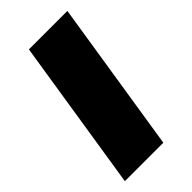

<svg xmlns="http://www.w3.org/2000/svg" viewBox="-170 -565 614 614"><g transform="rotate(-45 137.0 -257.5)"><path d="M10 0 91 -515H265L184 0Z"/></g></svg>

Font: MuseoModerno Thin ExtraBold
Style: Italic
Weight: 800
Italic angle: -9°
Version: Version 1.003